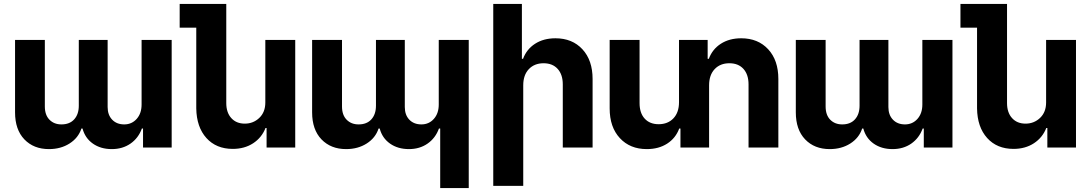

<svg xmlns="http://www.w3.org/2000/svg" viewBox="-20 -747 5523 972"><path d="M696.8 -544.9H849.1V0H704.1V-96.2H698.2Q680.7 -47.9 640.6 -20Q600.6 7.8 545.9 7.8Q489.7 7.8 450.2 -20Q410.6 -47.9 397.9 -96.2H392.1Q376.5 -48.8 332 -20.5Q287.6 7.8 228 7.8Q150.4 7.8 103.3 -41.5Q56.2 -90.8 56.2 -178.2V-544.9H207V-208Q207 -164.6 230.5 -140.9Q253.9 -117.2 291 -117.2Q332.5 -117.2 355.7 -142.8Q378.9 -168.5 378.9 -211.9V-544.9H524.9V-205.1Q524.9 -165 547.9 -141.1Q570.8 -117.2 608.9 -117.2Q647 -117.2 671.9 -145Q696.8 -172.9 696.8 -217.8Z M1323.2 -231.9V-544.9H1474.6V0H1329.6V-99.1H1324.2Q1305.2 -50.3 1261.5 -21.7Q1217.8 6.8 1158.2 6.8Q1074.7 6.8 1024.9 -48.3Q975.1 -103.5 973.6 -198.2V-606.9H889.6V-727.1H1125.5V-225.1Q1125.5 -177.2 1150.9 -149.2Q1176.3 -121.1 1219.2 -121.1Q1262.2 -121.1 1292.7 -150.1Q1323.2 -179.2 1323.2 -228Z M2201.2 -544.9H2353V205.1H2208.5V-96.2H2202.1Q2184.6 -47.9 2144.5 -20Q2104.5 7.8 2050.3 7.8Q1994.1 7.8 1954.6 -20Q1915 -47.9 1902.3 -96.2H1896.5Q1880.9 -48.8 1836.4 -20.5Q1792 7.8 1732.4 7.8Q1654.8 7.8 1607.4 -41.5Q1560.1 -90.8 1560.1 -178.2V-544.9H1711.4V-208Q1711.4 -164.6 1734.9 -140.9Q1758.3 -117.2 1795.4 -117.2Q1836.9 -117.2 1860.1 -142.8Q1883.3 -168.5 1883.3 -211.9V-544.9H2029.3V-205.1Q2029.3 -165 2052.2 -141.1Q2075.2 -117.2 2113.3 -117.2Q2151.4 -117.2 2176.3 -145Q2201.2 -172.9 2201.2 -217.8Z M2628.9 -314.9V193.8H2477.1V-727.1H2622.1V-449.2H2627.9Q2646 -498 2689 -525.6Q2731.9 -553.2 2792 -553.2Q2877 -553.2 2928.5 -497.6Q2980 -441.9 2980 -347.2V0H2829.1V-319.8Q2829.1 -369.6 2803.2 -398.2Q2777.3 -426.8 2731.9 -426.8Q2685.5 -426.8 2657.2 -397Q2628.9 -367.2 2628.9 -314.9Z M3569.8 0H3424.8V-96.2H3418.5Q3400.4 -47.4 3357.4 -19.8Q3314.5 7.8 3254.4 7.8Q3169.4 7.8 3117.9 -47.9Q3066.4 -103.5 3066.4 -198.2V-544.9H3217.8V-225.1Q3217.8 -174.8 3243.7 -146.5Q3269.5 -118.2 3314.5 -118.2Q3360.8 -118.2 3389.2 -147.9Q3417.5 -177.7 3417.5 -230V-544.9H3562.5V-449.2H3568.4Q3586.4 -498 3629.4 -525.6Q3672.4 -553.2 3732.4 -553.2Q3817.4 -553.2 3868.9 -497.6Q3920.4 -441.9 3920.4 -347.2V0H3769.5V-319.8Q3769.5 -369.6 3743.7 -398.2Q3717.8 -426.8 3672.4 -426.8Q3626 -426.8 3597.9 -397Q3569.8 -367.2 3569.8 -314.9Z M4649.4 -544.9H4801.8V0H4656.7V-96.2H4650.9Q4633.3 -47.9 4593.3 -20Q4553.2 7.8 4498.5 7.8Q4442.4 7.8 4402.8 -20Q4363.3 -47.9 4350.6 -96.2H4344.7Q4329.1 -48.8 4284.7 -20.5Q4240.2 7.8 4180.7 7.8Q4103 7.8 4055.9 -41.5Q4008.8 -90.8 4008.8 -178.2V-544.9H4159.7V-208Q4159.7 -164.6 4183.1 -140.9Q4206.5 -117.2 4243.7 -117.2Q4285.2 -117.2 4308.3 -142.8Q4331.5 -168.5 4331.5 -211.9V-544.9H4477.5V-205.1Q4477.5 -165 4500.5 -141.1Q4523.4 -117.2 4561.5 -117.2Q4599.6 -117.2 4624.5 -145Q4649.4 -172.9 4649.4 -217.8Z M5275.9 -231.9V-544.9H5427.2V0H5282.2V-99.1H5276.9Q5257.8 -50.3 5214.1 -21.7Q5170.4 6.8 5110.8 6.8Q5027.3 6.8 4977.5 -48.3Q4927.7 -103.5 4926.3 -198.2V-606.9H4842.3V-727.1H5078.1V-225.1Q5078.1 -177.2 5103.5 -149.2Q5128.9 -121.1 5171.9 -121.1Q5214.8 -121.1 5245.4 -150.1Q5275.9 -179.2 5275.9 -228Z"/></svg>

Font: Telcell.Market
Style: Bold
Weight: 700
Designer: Rasmus Andersson, Sedrak Mkrtchyan
Version: Version 3.019;git-0a5106e0b